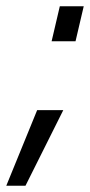

<svg xmlns="http://www.w3.org/2000/svg" viewBox="-22 -461 286 610"><path d="M-2 129 96 -111H179L59 129ZM142 -330 168 -441H244L218 -330Z"/></svg>

Font: TitilliumWebItalic
Style: Italic
Weight: 400
Italic angle: -13°
Version: Version 1.001;PS 57.000;hotconv 1.0.70;makeotf.lib2.5.55311